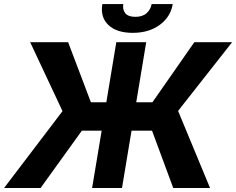

<svg xmlns="http://www.w3.org/2000/svg" viewBox="-37 -938 1178 958"><path d="M692.5 -727.3 642.8 -427.9H723.7L932.5 -727.3H1121.1L851.6 -384.6L1011 0H827.4L721.6 -285.9H619.3L571.7 0H422.6L470.2 -285.9H371.4L165.5 0H-16.7L274.9 -383.5L113.6 -727.3H302.9L416.5 -427.9H493.6L543.3 -727.3ZM719.5 -917.6H824.9Q813.9 -853 759.6 -813.6Q705.3 -774.1 625.4 -774.1Q544.7 -774.1 503.7 -813.4Q462.7 -852.6 473.7 -917.6H578.1Q573.9 -890.3 588.1 -872.2Q602.3 -854 638.5 -854Q674 -854 694.2 -872Q714.5 -889.9 719.5 -917.6Z"/></svg>

Font: Karasuma Gothic
Style: Bold Italic
Weight: 700
Italic angle: 9.39998°
Designer: Rasmus Andersson / Ryoko Nishizuka
Foundry: Genbu
Version: Version 1.00